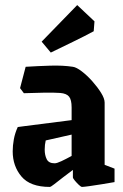

<svg xmlns="http://www.w3.org/2000/svg" viewBox="-20 -725 486 756"><path d="M176 11Q99 11 64.5 -30Q30 -71 30 -129Q30 -152 34.5 -176.5Q39 -201 50 -225L262 -252V-302Q262 -332 252 -344.5Q242 -357 217 -359Q191 -361 149 -360Q107 -359 74 -358L59 -378L81 -462Q129 -465 178.5 -466.5Q228 -468 267 -462Q281 -460 302 -444Q323 -428 343.5 -405Q364 -382 378 -359.5Q392 -337 392 -321V-76L431 -61V-8Q408 -4 380.5 0.5Q353 5 331 8Q309 11 303 11Q299 11 290.5 3Q282 -5 274.5 -14Q267 -23 267 -27V-56Q248 -42 228 -26.5Q208 -11 194 0Q180 11 176 11ZM156 -136Q156 -114 164 -98Q172 -82 195 -82Q204 -82 222 -90.5Q240 -99 262 -111V-195L160 -172Q156 -155 156 -136ZM180 -518 144 -561 284 -705 352 -641 349 -602Q314 -583 266.5 -560Q219 -537 180 -518Z"/></svg>

Font: Grenze Gotisch
Style: Bold
Weight: 700
Designer: Renata Polastri
Foundry: Omnibus-Type
Version: Version 1.001